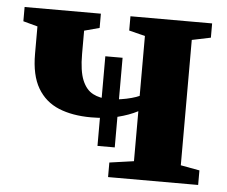

<svg xmlns="http://www.w3.org/2000/svg" viewBox="-44 -588 752 637"><g transform="rotate(5 332.0 -269.0)"><path d="M338 0V-48.5L419 -60V-226.5Q390.5 -211.5 352.2 -202Q314 -192.5 264.5 -192.5Q202 -192.5 156.5 -211.2Q111 -230 86 -272.5Q61 -315 61 -386V-477.5L13 -490.5V-538H267V-490.5L216.5 -477V-399.5Q216.5 -343 229.2 -312.2Q242 -281.5 264.8 -269.8Q287.5 -258 318 -258Q337.5 -258 357.2 -261Q377 -264 393.2 -268.5Q409.5 -273 419 -277.5V-477L365.5 -490.5V-538H637.5V-490.5L575 -477.5V-60L638 -48.5V0ZM294 -100V-398.5H351.5V-100Z"/></g></svg>

Font: Merriweather 60pt ExtraBold
Style: Regular
Weight: 800
Version: Version 2.100